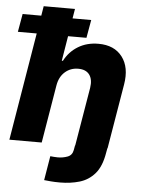

<svg xmlns="http://www.w3.org/2000/svg" viewBox="-61 -775 759 1027"><g transform="rotate(5 318.5 -261.0)"><path d="M363.3 0H364.3L416.9 -313.6Q424 -359 405.2 -384.6Q386.4 -410.2 344.8 -410.2Q303.6 -410.2 273.8 -383.9Q244 -357.6 236.2 -311.1L184.3 0H10.7L106.9 -578.8H5.7L22.7 -675.8H122.9L131.4 -727.3H299.4L290.8 -675.8H391L373.9 -578.8H275.2L253.2 -445.3H259.2Q285.5 -495.7 332.4 -524.1Q379.3 -552.6 441.1 -552.6Q526.6 -552.6 569.2 -496.4Q611.9 -440.3 596.2 -347.7L538 0H536.9L532.3 25.2Q520.2 98.7 486.7 137.4Q453.1 176.1 404.8 190.3Q356.5 204.5 300.4 204.5Q270.6 204.5 250.4 202.6Q230.1 200.6 214.8 199.2L236.5 68.9Q246.8 70 256.4 70.8Q266 71.7 277 71.7Q304.3 71.7 329 62.5Q353.7 53.3 358.7 25.2Z"/></g></svg>

Font: Inter UI Extra Bold
Style: Italic
Weight: 800
Italic angle: 9.39999°
Designer: Rasmus Andersson
Foundry: rsms
Version: 3.2;8d6f07862